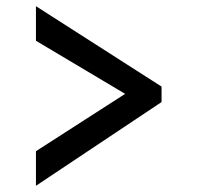

<svg xmlns="http://www.w3.org/2000/svg" viewBox="-20 -598 636 618"><path d="M95.7 0V-111.3L382.8 -295.9L95.7 -466.8V-578.1L500 -319.3V-269.5Z"/></svg>

Font: Sen Medium
Style: Regular
Weight: 500
Designer: Kosal Sen, Philatype
Foundry: Philatype
Version: Version 2.000;gftools[0.9.31]